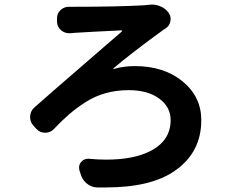

<svg xmlns="http://www.w3.org/2000/svg" viewBox="-20 -778 1040 850"><path d="M292 -630.9Q289.1 -630.9 286.1 -630.9Q266.6 -630.9 251 -643.6Q233.4 -658.2 232.4 -681.6V-695.3Q231.4 -717.8 248 -733.4Q263.7 -748 285.2 -748Q286.1 -748 287.1 -748Q296.9 -748 306.6 -748Q506.8 -748 622.1 -754.9Q629.9 -755.9 638.7 -756.8Q645.5 -757.8 651.4 -757.8Q669.9 -757.8 687.5 -751Q710.9 -742.2 725.6 -722.7Q735.4 -709 735.4 -694.3Q735.4 -689.5 734.4 -683.6Q730.5 -663.1 711.9 -651.4Q709 -649.4 704.1 -646.5Q561.5 -543 482.4 -475.6Q481.4 -474.6 481.9 -473.6Q482.4 -472.7 484.4 -472.7Q527.3 -485.4 577.1 -485.4Q706.1 -485.4 788.6 -417.5Q871.1 -349.6 871.1 -246.1Q871.1 -103.5 754.9 -22.5Q649.4 51.8 449.2 51.8Q429.7 51.8 409.2 51.8Q383.8 50.8 363.8 34.2Q343.8 17.6 336.9 -7.8L331.1 -25.4Q330.1 -31.2 330.1 -37.1Q330.1 -49.8 338.9 -60.5Q351.6 -75.2 369.1 -75.2Q371.1 -75.2 373 -75.2Q413.1 -71.3 449.2 -71.3Q567.4 -71.3 639.6 -106.4Q735.4 -152.3 735.4 -246.1Q735.4 -304.7 684.6 -341.8Q633.8 -378.9 549.8 -378.9Q496.1 -378.9 448.2 -365.7Q400.4 -352.5 359.4 -326.2Q318.4 -299.8 287.1 -272.9Q255.9 -246.1 219.7 -208Q204.1 -190.4 180.7 -190.4Q180.7 -190.4 179.7 -190.4Q157.2 -190.4 141.6 -207L128.9 -220.7Q113.3 -237.3 113.3 -259.8Q113.3 -285.2 131.8 -301.8Q197.3 -360.4 341.3 -484.4Q485.4 -608.4 519.5 -638.7Q520.5 -640.6 520 -642.1Q519.5 -643.6 517.6 -643.6Q486.3 -642.6 407.7 -638.2Q329.1 -633.8 313.5 -632.8Q303.7 -631.8 292 -630.9Z"/></svg>

Font: Gen Jyuu Gothic Bold
Style: Bold
Weight: 700
Designer: [Source Han Sans]
Ryoko NISHIZUKA  (kana & ideographs); Paul D. Hunt (Latin, Greek & Cyrillic); Wenlong ZHANG  (bopomofo
Version: Version 1.002.20150607